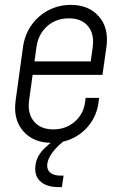

<svg xmlns="http://www.w3.org/2000/svg" viewBox="-20 -572 495 785"><path d="M191.5 12Q116.5 12 74.8 -36Q33 -84 44 -162L74 -379Q81 -430.5 108.8 -469.5Q136.5 -508.5 178.2 -530.2Q220 -552 269.5 -552Q343.5 -552 384.8 -504.2Q426 -456.5 415 -379L399 -266H100L107 -321H351L359 -379Q366.5 -432.5 340 -464.8Q313.5 -497 261.5 -497Q209 -497 172.8 -464.8Q136.5 -432.5 129 -379L99 -162Q91.5 -109 118.5 -76Q145.5 -43 198 -43Q250.5 -43 287.2 -76Q324 -109 329 -162L330 -172H385L384 -162Q379 -111.5 352.8 -72.2Q326.5 -33 284.8 -10.5Q243 12 191.5 12ZM220 193Q174.5 193 149.2 173.2Q124 153.5 124 118Q124 72.5 159.8 36.5Q195.5 0.5 241 -23H250L247 0Q215 24 194 52Q173 80 173 105Q173 125.5 187.8 135.8Q202.5 146 228 146H240L233 193Z"/></svg>

Font: Mohave Light Light
Style: Italic
Weight: 300
Italic angle: -8°
Version: Version 2.003